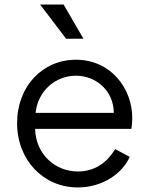

<svg xmlns="http://www.w3.org/2000/svg" viewBox="-20 -810 655 842"><path d="M321 12C430 12 516 -49 549 -122L485 -156C451 -100 399 -58 321 -58C225 -58 137 -130 134 -245H556C559 -262 560 -280 560 -293C560 -421 467 -548 313 -548C166 -548 55 -431 55 -270C55 -107 171 12 321 12ZM136 -315C147 -415 226 -478 313 -478C403 -478 479 -410 479 -315ZM156 -790 270 -640H346L259 -790Z"/></svg>

Font: Mluvka
Style: Regular
Weight: 400
Designer: Modified by Jiří Krblich, Original typeface by Gumpita Rahayu
Foundry: Gumpita Rahayu & Jiří Krblich
Version: Version 2.000;Glyphs 3.1.1 (3134)